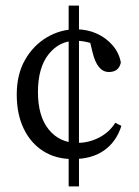

<svg xmlns="http://www.w3.org/2000/svg" viewBox="-20 -627 497 688"><path d="M263 41H226V-607H263ZM252 -481Q193 -481 154.5 -433Q116 -385 116 -297Q116 -210 155 -162.5Q194 -115 257 -115Q298 -115 335 -134Q372 -153 393 -187L415 -176Q397 -119 353 -88Q309 -57 241 -57Q180 -57 135 -85.5Q90 -114 65 -166Q40 -218 40 -288Q40 -361 70 -413Q100 -465 148.5 -493.5Q197 -522 252 -522Q293 -522 327 -506.5Q361 -491 384 -464Q407 -437 413 -403Q406 -369 370 -369Q329 -369 312 -438L299 -492L342 -458Q318 -470 295 -475.5Q272 -481 252 -481Z"/></svg>

Font: Lisu Bosa ExtraLight
Style: Regular
Weight: 200
Designer: David Morse, Annie Olsen, Victor Gaultney, Frank Grießhammer (Latin)
Foundry: SIL International
Version: Version 2.000